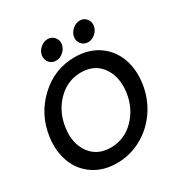

<svg xmlns="http://www.w3.org/2000/svg" viewBox="-166 -830 913 961"><g transform="rotate(-30 290.0 -349.0)"><path d="M227.1 -589.8Q204.1 -589.8 189.7 -606.9Q175.3 -624 178.2 -647.9Q182.1 -671.4 201.2 -688.2Q220.2 -705.1 244.1 -705.1Q266.6 -705.1 281.2 -688Q295.9 -670.9 293 -647.9Q289.6 -624 270 -606.9Q250.5 -589.8 227.1 -589.8ZM413.1 -589.8Q389.6 -589.8 375 -606.9Q360.4 -624 363.8 -647.9Q367.7 -670.9 387 -688Q406.2 -705.1 429.2 -705.1Q452.1 -705.1 466.6 -688Q481 -670.9 478 -647.9Q474.6 -624 455.3 -606.9Q436 -589.8 413.1 -589.8ZM7.8 -275.9Q24.4 -396 111.3 -477.5Q198.2 -559.1 315.9 -559.1Q394 -559.1 450.2 -521.2Q506.3 -483.4 530.5 -418.9Q554.7 -354.5 543.9 -275.9Q533.2 -197.8 490.5 -133.3Q447.8 -68.8 380.6 -31Q313.5 6.8 235.8 6.8Q158.2 6.8 101.8 -31Q45.4 -68.8 21.2 -133.3Q-2.9 -197.8 7.8 -275.9ZM452.1 -275.9Q463.9 -361.8 423.3 -419.4Q382.8 -477.1 304.2 -477.1Q225.6 -477.1 168.7 -419.2Q111.8 -361.3 100.1 -275.9Q87.9 -190.9 128.7 -133.5Q169.4 -76.2 248 -76.2Q326.7 -76.2 383.3 -133.5Q439.9 -190.9 452.1 -275.9Z"/></g></svg>

Font: Oakes Grotesk
Style: Italic
Weight: 400
Italic angle: -8°
Designer: Samuel Oakes
Foundry: Samuel Oakes
Version: Version 1.000;PS 001.000;hotconv 1.0.88;makeotf.lib2.5.64775